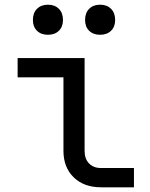

<svg xmlns="http://www.w3.org/2000/svg" viewBox="-20 -797 640 817"><path d="M410 0Q337 0 293.5 -42.5Q250 -85 250 -155V-468H55V-550H340V-155Q340 -121 359 -101.5Q378 -82 410 -82H550V0ZM406 -649Q377 -649 359.5 -666Q342 -683 342 -712Q342 -742 359.5 -759.5Q377 -777 406 -777Q435 -777 452.5 -759.5Q470 -742 470 -712Q470 -683 452.5 -666Q435 -649 406 -649ZM184 -649Q155 -649 137.5 -666Q120 -683 120 -712Q120 -742 137.5 -759.5Q155 -777 184 -777Q213 -777 230.5 -759.5Q248 -742 248 -712Q248 -683 230.5 -666Q213 -649 184 -649Z"/></svg>

Font: JetBrains Mono NL
Style: Regular
Weight: 400
Monospace: yes
Designer: Philipp Nurullin, Konstantin Bulenkov
Foundry: JetBrains
Version: Version 2.305; ttfautohint (v1.8.4.7-5d5b)